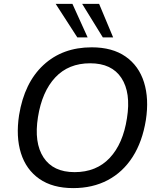

<svg xmlns="http://www.w3.org/2000/svg" viewBox="-20 -957 816 986"><path d="M78 -366Q105 -532 203 -623Q301 -714 451 -714Q557 -714 625 -666.5Q693 -619 719.5 -534.5Q746 -450 729 -340Q711 -229 661 -151Q611 -73 533.5 -32Q456 9 356 9Q250 9 182 -38.5Q114 -86 87.5 -170.5Q61 -255 78 -366ZM175 -356Q154 -224 203.5 -148.5Q253 -73 363 -73Q475 -73 543.5 -146Q612 -219 632 -350Q653 -481 603.5 -556.5Q554 -632 443 -632Q332 -632 264 -559.5Q196 -487 175 -356ZM508 -765 402 -937H489L561 -765ZM377 -765 266 -937H352L430 -765Z"/></svg>

Font: Mulish Medium
Style: Italic
Weight: 500
Italic angle: -9°
Designer: Vernon Adams
Foundry: Vernon Adams
Version: Version 3.603; ttfautohint (v1.8.3)